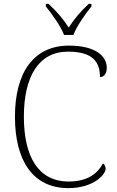

<svg xmlns="http://www.w3.org/2000/svg" viewBox="-20 -959 604 989"><path d="M310 -779H358C375 -824 420 -888 451 -926V-939H437C390 -895 364 -863 334 -817C304 -863 277 -895 230 -939H216V-926C247 -888 293 -824 310 -779ZM332 10C464 10 524 -62 524 -89C524 -102 519 -112 510 -117C484 -67 433 -24 334 -24C176 -24 103 -154 103 -358C103 -564 179 -693 330 -693C458 -693 495 -640 495 -562C516 -562 530 -580 530 -610C530 -668 475 -724 335 -724C153 -724 57 -585 57 -358C57 -132 149 10 332 10Z"/></svg>

Font: Noto Serif Sinhala ExtraLight
Style: Regular
Weight: 200
Designer: Jelle Bosma - Monotype Design Team
Foundry: Monotype Imaging Inc.
Version: Version 2.007